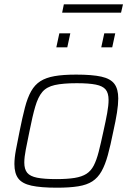

<svg xmlns="http://www.w3.org/2000/svg" viewBox="-20 -865 619 893"><path d="M245 8Q170 8 126.5 -1.5Q83 -11 65 -35Q47 -59 47 -102Q47 -130 54 -167.5Q61 -205 71 -254Q84 -319 96 -365Q108 -411 125 -441Q142 -471 168 -487.5Q194 -504 234 -511Q274 -518 334 -518Q409 -518 451.5 -508.5Q494 -499 512 -475Q530 -451 530 -407Q530 -379 524 -341Q518 -303 507 -254Q494 -189 481.5 -143.5Q469 -98 452 -68Q435 -38 409.5 -21.5Q384 -5 344 1.5Q304 8 245 8ZM242 -32Q293 -32 327 -37.5Q361 -43 382 -56.5Q403 -70 416 -95Q429 -120 439 -159Q449 -198 461 -254Q472 -303 478.5 -339Q485 -375 485 -400Q485 -432 471.5 -448.5Q458 -465 425.5 -471.5Q393 -478 337 -478Q273 -478 235 -469.5Q197 -461 177 -437.5Q157 -414 144 -369.5Q131 -325 117 -254Q107 -205 100 -169.5Q93 -134 93 -109Q93 -78 106.5 -61.5Q120 -45 152.5 -38.5Q185 -32 242 -32ZM451 -645 465 -710H516L502 -645ZM242 -645 256 -710H307L293 -645ZM269 -806 277 -845H552L543 -806Z"/></svg>

Font: Saira Thin ExtraLight
Style: Italic
Weight: 250
Italic angle: -12°
Version: Version 1.101